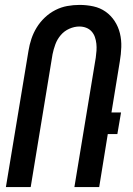

<svg xmlns="http://www.w3.org/2000/svg" viewBox="-20 -762 540 782"><path d="M4 0 96 -555Q100 -580 108 -604Q116 -628 129.5 -650Q143 -672 162.5 -690.5Q182 -709 205.5 -721Q229 -733 254 -737.5Q279 -742 304 -742Q333 -742 360.5 -736Q388 -730 410 -714.5Q432 -699 447 -676Q462 -653 468.5 -626Q475 -599 474 -570Q473 -541 468 -512L434 -304H473L458 -216H419L384 0H283L370 -527Q372 -541 373 -555.5Q374 -570 372.5 -584Q371 -598 366.5 -611Q362 -624 353 -634Q344 -644 331 -649Q318 -654 303 -654Q283 -654 262.5 -645Q242 -636 227.5 -619Q213 -602 205.5 -581.5Q198 -561 194 -541L105 0Z"/></svg>

Font: Iosevka Term Curly SmBd Obl
Style: Regular
Weight: 600
Italic angle: -9°
Designer: Belleve Invis
Foundry: Belleve Invis
Version: Version 32.3.0